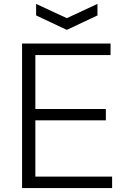

<svg xmlns="http://www.w3.org/2000/svg" viewBox="-20 -963 646 983"><path d="M93 -740H546V-681H161V-405H522V-347H161V-59H554V0H93ZM165 -943 322 -870 479 -943V-884L322 -810L165 -884Z"/></svg>

Font: EncodeSans
Style: Light
Weight: 300
Designer: Pablo Impallari, Andres Torresi
Foundry: Pablo Impallari, Andres Torresi
Version: Version 1.000; ttfautohint (v1.4.1)